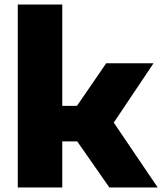

<svg xmlns="http://www.w3.org/2000/svg" viewBox="-20 -828 716 848"><path d="M58.5 0V-808H255V-360.5H320L449 -548.5H658L482.5 -286.5L676.5 0H463L321 -203.5H255V0Z"/></svg>

Font: Encode Sans SmExp XBd
Style: Regular
Weight: 800
Width: 6
Designer: Multiple Designers
Foundry: Impallari Type
Version: Version 3.002; ttfautohint (v1.8.3) -l 8 -r 50 -G 200 -x 14 